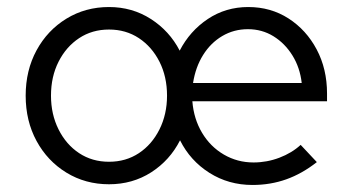

<svg xmlns="http://www.w3.org/2000/svg" viewBox="-20 -516 1000 546"><path d="M290 8Q223 8 169 -25Q115 -58 84 -115Q53 -172 53 -244Q53 -316 84 -373Q115 -430 169 -463Q223 -496 290 -496Q356 -496 409 -462Q462 -428 491 -372Q520 -428 571 -462Q622 -496 686 -496Q750 -496 800.5 -463.5Q851 -431 880.5 -375.5Q910 -320 910 -250V-228H527Q531 -178 554.5 -138.5Q578 -99 616.5 -76.5Q655 -54 701 -54Q739 -54 774.5 -67.5Q810 -81 835 -104L881 -55Q839 -22 794 -6Q749 10 698 10Q630 10 575.5 -24.5Q521 -59 492 -117Q463 -60 410 -26Q357 8 290 8ZM290 -56Q338 -56 375 -80.5Q412 -105 433.5 -148Q455 -191 455 -244Q455 -298 433.5 -340.5Q412 -383 375 -407.5Q338 -432 290 -432Q242 -432 205 -407.5Q168 -383 146.5 -340.5Q125 -298 125 -244Q125 -191 146.5 -148Q168 -105 205 -80.5Q242 -56 290 -56ZM529 -280H838Q833 -324 811.5 -358.5Q790 -393 757.5 -413Q725 -433 685 -433Q645 -433 612 -413.5Q579 -394 557.5 -359.5Q536 -325 529 -280Z"/></svg>

Font: Red Hat Text
Style: Regular
Weight: 400
Designer: Pentagram, MCKL
Foundry: MCKL
Version: Version 1.030